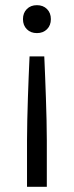

<svg xmlns="http://www.w3.org/2000/svg" viewBox="-20 -517 284 739"><path d="M122.1 -389.6Q98.1 -389.6 83.3 -404.5Q68.4 -419.4 68.4 -443.4Q68.4 -467.3 83.3 -482.2Q98.1 -497.1 122.1 -497.1Q146 -497.1 160.9 -482.2Q175.8 -467.3 175.8 -443.4Q175.8 -419.4 160.9 -404.5Q146 -389.6 122.1 -389.6ZM84 202.1V23.9Q84 -11.2 85 -54.4Q85.9 -97.7 87.4 -140.6Q88.9 -183.6 90.3 -219.7Q91.8 -255.9 92.8 -277.8Q93.8 -299.8 93.8 -299.8H150.4Q150.4 -299.8 151.4 -277.8Q152.3 -255.9 153.8 -219.7Q155.3 -183.6 156.7 -140.4Q158.2 -97.2 159.2 -54.2Q160.2 -11.2 160.2 23.9V202.1Z"/></svg>

Font: Gidole
Style: Regular
Weight: 400
Version: Version 2.100; ttfautohint (v1.8.4.7-5d5b)